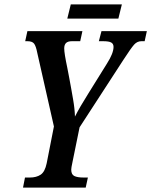

<svg xmlns="http://www.w3.org/2000/svg" viewBox="-20 -856 690 876"><path d="M94 -46H116Q146 -46 165.5 -59Q185 -72 193 -111L226 -279L150 -615Q144 -646 135.5 -657Q127 -668 105 -668H95L105 -714H356L346 -668H308Q290 -668 281.5 -660Q273 -652 273 -635Q273 -613 287 -547L296 -500L305 -451Q306 -445 313.5 -402.5Q321 -360 322 -324Q343 -366 384 -431L468 -566Q498 -613 498 -642Q498 -656 487.5 -662Q477 -668 451 -668H431L443 -714H650L640 -668H625Q606 -668 592 -652.5Q578 -637 543 -583L343 -275L310 -113Q305 -90 305 -82Q305 -60 319 -53Q333 -46 362 -46H381L371 0H85ZM303 -836H536L520 -771H287Z"/></svg>

Font: Noto Serif CondSemiBold
Style: Italic
Weight: 600
Width: 3
Italic angle: -12°
Designer: Monotype Design Team
Foundry: Monotype Imaging Inc.
Version: Version 1.001